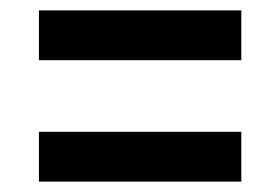

<svg xmlns="http://www.w3.org/2000/svg" viewBox="-20 -475 540 370"><path d="M55 -359V-455H445V-359ZM55 -125V-221H445V-125Z"/></svg>

Font: M PLUS 1 Code Medium
Style: Regular
Weight: 500
Designer: Coji Morishita
Foundry: UNDERFOREST DESIGN
Version: Version 1.002